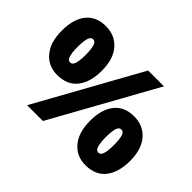

<svg xmlns="http://www.w3.org/2000/svg" viewBox="-148 -980 1245 1245"><g transform="rotate(45 474.0 -358.0)"><path d="M200 -724Q284 -724 335 -665.5Q386 -607 386 -501Q386 -395 338.5 -335.5Q291 -276 200 -276Q118 -276 68 -335.5Q18 -395 18 -501Q18 -607 65 -665.5Q112 -724 200 -724ZM742 -714 346 0H201L597 -714ZM202 -605Q181 -605 173 -576.5Q165 -548 165 -499Q165 -451 173 -422Q181 -393 202 -393Q223 -393 231 -421.5Q239 -450 239 -499Q239 -548 231 -576.5Q223 -605 202 -605ZM743 -440Q827 -440 878 -381.5Q929 -323 929 -217Q929 -111 881.5 -51.5Q834 8 743 8Q661 8 611 -51.5Q561 -111 561 -217Q561 -323 608 -381.5Q655 -440 743 -440ZM745 -321Q724 -321 716 -292.5Q708 -264 708 -215Q708 -167 716 -138Q724 -109 745 -109Q766 -109 774 -137.5Q782 -166 782 -215Q782 -265 774 -293Q766 -321 745 -321Z"/></g></svg>

Font: Noto Sans Arabic Blk
Style: Regular
Weight: 900
Designer: Monotype Design Team, Nadine Chahine, Nizar Qandah and Khaled Hosny
Foundry: Monotype Imaging Inc.
Version: Version 2.012; ttfautohint (v1.8.4.7-5d5b)